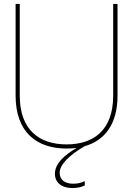

<svg xmlns="http://www.w3.org/2000/svg" viewBox="-20 -740 674 972"><path d="M317 12C335 12 352 11 368 9C303 47 258 89 258 140C258 184 292 212 346 212C367 212 389 209 409 199V177C389 187 371 190 350 190C312 190 282 173 282 134C282 95 330 45 409 0C510 -29 575 -111 575 -256V-720H553V-256C553 -81 454 -9 317 -9C180 -9 80 -81 80 -256V-720H59V-256C59 -70 166 12 317 12Z"/></svg>

Font: Aspekta 50
Style: Regular
Weight: 50
Designer: Ivo Dolenc
Version: Version 2.000